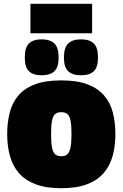

<svg xmlns="http://www.w3.org/2000/svg" viewBox="-20 -985 648 1015"><path d="M18 -276Q18 -338 31.5 -390Q45 -442 77 -480Q109 -518 164.5 -539Q220 -560 304 -560Q388 -560 443 -539Q498 -518 530.5 -480Q563 -442 576.5 -390Q590 -338 590 -276Q590 -213 575.5 -160.5Q561 -108 528 -70Q495 -32 440 -11Q385 10 304 10Q223 10 168 -11Q113 -32 80 -70Q47 -108 32.5 -160.5Q18 -213 18 -276ZM250 -276Q250 -230 255 -204.5Q260 -179 272 -169Q284 -159 304 -159Q324 -159 335.5 -169Q347 -179 352.5 -204.5Q358 -230 358 -276Q358 -322 353 -347Q348 -372 336.5 -382Q325 -392 304 -392Q283 -392 271.5 -382Q260 -372 255 -347Q250 -322 250 -276ZM408 -587Q364 -587 341 -608Q318 -629 318 -681Q318 -734 341 -755.5Q364 -777 408 -777Q453 -777 475.5 -755.5Q498 -734 498 -681Q498 -629 475.5 -608Q453 -587 408 -587ZM200 -587Q156 -587 133.5 -608Q111 -629 111 -681Q111 -734 133.5 -755.5Q156 -777 200 -777Q244 -777 267 -755.5Q290 -734 290 -681Q290 -629 267 -608Q244 -587 200 -587ZM141 -809V-965H467V-809Z"/></svg>

Font: Georama ExtraCondensed Thin Black
Style: Regular
Weight: 900
Version: Version 1.001